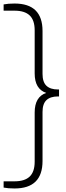

<svg xmlns="http://www.w3.org/2000/svg" viewBox="-40 -838 376 1088"><path d="M42.5 230Q6.5 230 -19.5 225V189.5H42Q100 189.5 128.2 162.5Q156.5 135.5 156.5 78V-200.5Q156.5 -289.5 222 -311.5Q156.5 -333.5 156.5 -422V-666Q156.5 -723.5 128.2 -750.5Q100 -777.5 42 -777.5H-19.5V-813Q6.5 -818 42.5 -818Q201 -818 201 -662.5V-419.5Q201 -373 223.2 -352Q245.5 -331 288 -331H294.5V-291.5H288Q245.5 -291.5 223.2 -270.5Q201 -249.5 201 -203.5V74.5Q201 230 42.5 230Z"/></svg>

Font: Encode Sans SemiCondensed SemiCondensed ExtraLight
Style: Regular
Weight: 200
Width: 4
Designer: Multiple Designers
Foundry: Impallari Type
Version: Version 3.000; ttfautohint (v1.8.3) -l 8 -r 50 -G 200 -x 14 